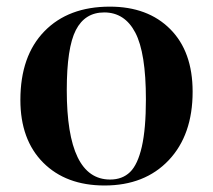

<svg xmlns="http://www.w3.org/2000/svg" viewBox="-20 -550 647 584"><path d="M297.9 14.2Q180.7 14.2 111.3 -55.4Q42 -125 42 -246.1Q42 -379.9 115 -454.8Q188 -529.8 314 -529.8Q429.7 -529.8 497.8 -461.4Q565.9 -393.1 565.9 -271Q565.9 -139.6 493.2 -62.7Q420.4 14.2 297.9 14.2ZM314.9 -3.9Q352.1 -3.9 375.5 -26.6Q398.9 -49.3 411.4 -103.8Q423.8 -158.2 423.8 -248Q423.8 -389.2 391.6 -450.7Q359.4 -512.2 296.9 -512.2Q238.3 -512.2 210.7 -458.5Q183.1 -404.8 183.1 -275.9Q183.1 -3.9 314.9 -3.9Z"/></svg>

Font: Display Semibold
Style: Regular
Weight: 600
Designer: Latin by Veronika Burian and Jose Scaglione. Greek by Irene Vlachou. Cyrillic by Vera Evstafieva.
Foundry: TypeTogether
Version: Version 3.002